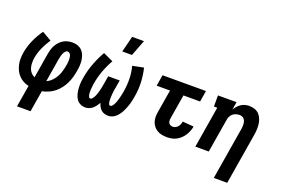

<svg xmlns="http://www.w3.org/2000/svg" viewBox="-120 -1166 2640 1787"><g transform="rotate(20 1200.0 -272.0)"><path d="M141 215 177 0Q148 -6 122.5 -20Q97 -34 77.5 -54.5Q58 -75 45.5 -100.5Q33 -126 26.5 -155Q20 -184 20.5 -214.5Q21 -245 26 -276Q37 -340 64.5 -402Q92 -464 132 -520L225 -466Q193 -419 170 -367.5Q147 -316 138 -262Q134 -237 134.5 -211.5Q135 -186 142 -163Q149 -140 164.5 -122Q180 -104 202 -95L243 -343Q247 -365 253.5 -387Q260 -409 271.5 -429.5Q283 -450 299.5 -468Q316 -486 336.5 -498Q357 -510 380 -515Q403 -520 425 -520Q452 -520 476.5 -511.5Q501 -503 518.5 -485.5Q536 -468 545.5 -444Q555 -420 558.5 -394.5Q562 -369 560.5 -342Q559 -315 554 -288Q549 -256 540 -223.5Q531 -191 516.5 -160.5Q502 -130 481 -102Q460 -74 433 -52Q406 -30 374 -16Q342 -2 310 4L275 215ZM317 -98Q336 -106 353 -120Q370 -134 383.5 -151Q397 -168 407 -186.5Q417 -205 423.5 -224.5Q430 -244 435 -264Q440 -284 443 -304Q445 -316 446.5 -328Q448 -340 448 -352Q448 -364 447 -376Q446 -388 442.5 -399Q439 -410 430 -418Q421 -426 409 -426Q400 -426 392 -418.5Q384 -411 378.5 -402.5Q373 -394 369.5 -384.5Q366 -375 363.5 -365.5Q361 -356 359 -346.5Q357 -337 355 -328Z M741 8Q713 8 689.5 -4Q666 -16 652 -37.5Q638 -59 631.5 -85Q625 -111 623 -138Q621 -165 623 -193Q625 -221 630 -248Q642 -320 668.5 -390.5Q695 -461 733 -528L832 -482Q798 -423 775 -360Q752 -297 741 -233Q740 -225 738.5 -217Q737 -209 736.5 -201Q736 -193 735 -185Q734 -177 733.5 -169Q733 -161 733 -153Q733 -145 733 -137.5Q733 -130 734.5 -122Q736 -114 737.5 -107Q739 -100 743.5 -93Q748 -86 756 -86Q765 -86 773 -94Q781 -102 786 -110.5Q791 -119 795.5 -128.5Q800 -138 803 -147Q806 -156 809 -165.5Q812 -175 814.5 -184.5Q817 -194 819 -203.5Q821 -213 823 -222.5Q825 -232 826.5 -241.5Q828 -251 830 -260L843 -338H957L944 -260Q942 -252 941 -244.5Q940 -237 938.5 -229Q937 -221 936.5 -213.5Q936 -206 935 -198Q934 -190 934 -182.5Q934 -175 933 -167Q932 -159 932.5 -151.5Q933 -144 933 -136.5Q933 -129 934 -121.5Q935 -114 936.5 -106.5Q938 -99 942 -92.5Q946 -86 954 -86Q963 -86 971 -94Q979 -102 984 -111Q989 -120 993 -129Q997 -138 1000.5 -147.5Q1004 -157 1006.5 -166Q1009 -175 1011.5 -184.5Q1014 -194 1016.5 -203.5Q1019 -213 1021 -222.5Q1023 -232 1024.5 -241.5Q1026 -251 1028 -260Q1038 -323 1036.5 -385.5Q1035 -448 1019 -506L1129 -528Q1145 -461 1148.5 -390Q1152 -319 1139 -246Q1136 -227 1132 -207Q1128 -187 1122 -167.5Q1116 -148 1108.5 -129Q1101 -110 1092 -91.5Q1083 -73 1071 -55.5Q1059 -38 1043 -23Q1027 -8 1007 0Q987 8 968 8Q948 8 929 2Q910 -4 896.5 -16.5Q883 -29 874 -45.5Q865 -62 860 -81Q850 -64 838.5 -48Q827 -32 812 -19Q797 -6 778 1Q759 8 741 8ZM887 -600 927 -759H1044L983 -600Z M1551 8Q1525 8 1500 3.5Q1475 -1 1454 -13Q1433 -25 1417.5 -44Q1402 -63 1394.5 -86.5Q1387 -110 1387 -135.5Q1387 -161 1392 -187L1429 -410H1297L1315 -520H1745L1727 -410H1562L1522 -169Q1520 -157 1521 -144.5Q1522 -132 1527.5 -122Q1533 -112 1544.5 -107Q1556 -102 1568 -102Q1582 -102 1595 -109Q1608 -116 1617.5 -127.5Q1627 -139 1632 -152Q1637 -165 1639 -179L1750 -170Q1746 -147 1737 -124Q1728 -101 1715 -80.5Q1702 -60 1683.5 -42.5Q1665 -25 1643 -13Q1621 -1 1597.5 3.5Q1574 8 1551 8Z M2090 215 2176 -304Q2178 -317 2178.5 -330Q2179 -343 2178 -355.5Q2177 -368 2172.5 -379.5Q2168 -391 2160 -400Q2152 -409 2140.5 -413.5Q2129 -418 2116 -418Q2099 -418 2081 -412.5Q2063 -407 2049 -395Q2035 -383 2027 -366Q2019 -349 2017 -332L1962 0H1829L1897 -410H1864V-520H2048L2035 -442Q2046 -461 2060.5 -477.5Q2075 -494 2093.5 -506Q2112 -518 2132.5 -523Q2153 -528 2173 -528Q2201 -528 2227 -519Q2253 -510 2270.5 -491.5Q2288 -473 2298 -448Q2308 -423 2311 -396.5Q2314 -370 2312.5 -342Q2311 -314 2306 -286L2223 215Z"/></g></svg>

Font: Iosevka HT Extrabold Extended
Style: Italic
Weight: 800
Width: 7
Italic angle: -9°
Monospace: yes
Designer: Belleve Invis
Foundry: Belleve Invis
Version: Version 32.3.0; ttfautohint (v1.8.4)